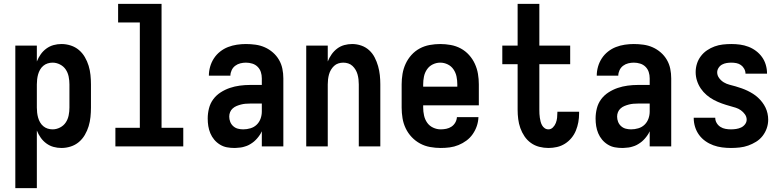

<svg xmlns="http://www.w3.org/2000/svg" viewBox="-20 -755 4040 990"><path d="M59 215V-520H170V-438Q178 -458 190 -475Q202 -492 219 -504.5Q236 -517 256 -522.5Q276 -528 297 -528Q321 -528 344.5 -520.5Q368 -513 386.5 -497.5Q405 -482 417.5 -460.5Q430 -439 437 -416Q444 -393 446.5 -368.5Q449 -344 449 -320V-200Q449 -176 446.5 -151.5Q444 -127 437 -104Q430 -81 417.5 -59.5Q405 -38 386.5 -22.5Q368 -7 344.5 0.5Q321 8 297 8Q276 8 256 2.5Q236 -3 219 -15.5Q202 -28 190 -45Q178 -62 170 -82V215ZM251 -88Q271 -88 289.5 -97.5Q308 -107 319 -123.5Q330 -140 334 -160Q338 -180 338 -200V-320Q338 -340 334 -360Q330 -380 319 -396.5Q308 -413 289.5 -422.5Q271 -432 251 -432Q238 -432 225.5 -428Q213 -424 203 -415.5Q193 -407 186.5 -395.5Q180 -384 176.5 -371.5Q173 -359 171.5 -346Q170 -333 170 -320V-200Q170 -187 171.5 -174Q173 -161 176.5 -148.5Q180 -136 186.5 -124.5Q193 -113 203 -104.5Q213 -96 225.5 -92Q238 -88 251 -88Z M575 0V-96H701V-639H589V-735H813V-96H925V0Z M1189 8Q1169 8 1150 4.5Q1131 1 1114 -9.5Q1097 -20 1084.5 -35Q1072 -50 1064.5 -68Q1057 -86 1054 -105Q1051 -124 1051 -144Q1051 -170 1057.5 -196Q1064 -222 1079.5 -243Q1095 -264 1117.5 -278.5Q1140 -293 1165 -301.5Q1190 -310 1216.5 -313.5Q1243 -317 1269 -317H1330V-351Q1330 -368 1325 -383.5Q1320 -399 1308.5 -410.5Q1297 -422 1281 -427Q1265 -432 1248 -432Q1234 -432 1219.5 -428.5Q1205 -425 1193 -416Q1181 -407 1174.5 -393Q1168 -379 1168 -365H1057Q1057 -388 1063.5 -411Q1070 -434 1083 -454Q1096 -474 1115 -489Q1134 -504 1156 -512.5Q1178 -521 1201.5 -524.5Q1225 -528 1248 -528Q1273 -528 1298 -524.5Q1323 -521 1345.5 -511Q1368 -501 1387 -484.5Q1406 -468 1418.5 -446.5Q1431 -425 1436 -400.5Q1441 -376 1441 -351V0H1330V-78Q1325 -68 1323.5 -65.5Q1322 -63 1319 -58.5Q1316 -54 1312.5 -49.5Q1309 -45 1305.5 -41Q1302 -37 1298 -33Q1294 -29 1290 -25.5Q1286 -22 1281.5 -19Q1277 -16 1272.5 -13Q1268 -10 1263 -7.5Q1258 -5 1253 -3Q1248 -1 1242.5 0.5Q1237 2 1232 3.5Q1227 5 1221.5 5.5Q1216 6 1210.5 6.5Q1205 7 1199.5 7.5Q1194 8 1189 8ZM1234 -88Q1253 -88 1271.5 -93.5Q1290 -99 1303.5 -112Q1317 -125 1323.5 -143Q1330 -161 1330 -180V-221H1269Q1257 -221 1245.5 -220Q1234 -219 1222.5 -216Q1211 -213 1200 -208.5Q1189 -204 1180 -196Q1171 -188 1166.5 -177Q1162 -166 1162 -154Q1162 -140 1167 -127Q1172 -114 1182.5 -104.5Q1193 -95 1206.5 -91.5Q1220 -88 1234 -88Z M1559 0V-520H1670V-438Q1678 -458 1690 -475Q1702 -492 1718.5 -504.5Q1735 -517 1755 -522.5Q1775 -528 1796 -528Q1820 -528 1843 -520Q1866 -512 1883.5 -496Q1901 -480 1912 -458.5Q1923 -437 1929.5 -414Q1936 -391 1938.5 -367.5Q1941 -344 1941 -320V0H1830V-320Q1830 -333 1828.5 -346Q1827 -359 1823.5 -371.5Q1820 -384 1813.5 -395Q1807 -406 1797.5 -415Q1788 -424 1775.5 -428Q1763 -432 1750 -432Q1737 -432 1724.5 -428Q1712 -424 1702.5 -415Q1693 -406 1686.5 -395Q1680 -384 1676.5 -371.5Q1673 -359 1671.5 -346Q1670 -333 1670 -320V0Z M2252 8Q2225 8 2197.5 3Q2170 -2 2146 -15Q2122 -28 2103 -48Q2084 -68 2072 -93Q2060 -118 2055.5 -145.5Q2051 -173 2051 -200V-320Q2051 -347 2055.5 -374Q2060 -401 2071.5 -426Q2083 -451 2101.5 -471.5Q2120 -492 2144 -505Q2168 -518 2195.5 -523Q2223 -528 2250 -528Q2277 -528 2304.5 -523Q2332 -518 2356 -505Q2380 -492 2398.5 -471.5Q2417 -451 2428.5 -426Q2440 -401 2444.5 -374Q2449 -347 2449 -320V-212H2162V-200Q2162 -180 2166.5 -159.5Q2171 -139 2182.5 -122.5Q2194 -106 2213 -97Q2232 -88 2252 -88Q2267 -88 2281.5 -91Q2296 -94 2308 -102Q2320 -110 2327.5 -123Q2335 -136 2336 -151H2447Q2446 -127 2438.5 -105Q2431 -83 2417.5 -63.5Q2404 -44 2385 -30Q2366 -16 2344 -7Q2322 2 2299 5Q2276 8 2252 8ZM2162 -308H2338V-320Q2338 -340 2334 -360Q2330 -380 2318.5 -397Q2307 -414 2288.5 -423Q2270 -432 2250 -432Q2230 -432 2211.5 -423Q2193 -414 2181.5 -397Q2170 -380 2166 -360Q2162 -340 2162 -320Z M2808 8Q2784 8 2760.5 2Q2737 -4 2717.5 -18Q2698 -32 2684.5 -52Q2671 -72 2663 -94.5Q2655 -117 2652 -141Q2649 -165 2649 -189V-424H2570V-520H2649V-735H2761V-520H2920V-424H2761V-189Q2761 -178 2761.5 -168Q2762 -158 2763.5 -148Q2765 -138 2767.5 -128Q2770 -118 2775 -109Q2780 -100 2788.5 -94Q2797 -88 2808 -88Q2821 -88 2831 -98Q2841 -108 2846 -121Q2851 -134 2852.5 -147.5Q2854 -161 2854 -175V-179H2966V-170Q2966 -147 2962 -125Q2958 -103 2949.5 -82Q2941 -61 2926.5 -43.5Q2912 -26 2893 -14Q2874 -2 2852 3Q2830 8 2808 8Z M3189 8Q3169 8 3150 4.5Q3131 1 3114 -9.5Q3097 -20 3084.5 -35Q3072 -50 3064.5 -68Q3057 -86 3054 -105Q3051 -124 3051 -144Q3051 -170 3057.5 -196Q3064 -222 3079.5 -243Q3095 -264 3117.5 -278.5Q3140 -293 3165 -301.5Q3190 -310 3216.5 -313.5Q3243 -317 3269 -317H3330V-351Q3330 -368 3325 -383.5Q3320 -399 3308.5 -410.5Q3297 -422 3281 -427Q3265 -432 3248 -432Q3234 -432 3219.5 -428.5Q3205 -425 3193 -416Q3181 -407 3174.5 -393Q3168 -379 3168 -365H3057Q3057 -388 3063.5 -411Q3070 -434 3083 -454Q3096 -474 3115 -489Q3134 -504 3156 -512.5Q3178 -521 3201.5 -524.5Q3225 -528 3248 -528Q3273 -528 3298 -524.5Q3323 -521 3345.5 -511Q3368 -501 3387 -484.5Q3406 -468 3418.5 -446.5Q3431 -425 3436 -400.5Q3441 -376 3441 -351V0H3330V-78Q3325 -68 3323.5 -65.5Q3322 -63 3319 -58.5Q3316 -54 3312.5 -49.5Q3309 -45 3305.5 -41Q3302 -37 3298 -33Q3294 -29 3290 -25.5Q3286 -22 3281.5 -19Q3277 -16 3272.5 -13Q3268 -10 3263 -7.5Q3258 -5 3253 -3Q3248 -1 3242.5 0.5Q3237 2 3232 3.5Q3227 5 3221.5 5.5Q3216 6 3210.5 6.5Q3205 7 3199.5 7.5Q3194 8 3189 8ZM3234 -88Q3253 -88 3271.5 -93.5Q3290 -99 3303.5 -112Q3317 -125 3323.5 -143Q3330 -161 3330 -180V-221H3269Q3257 -221 3245.5 -220Q3234 -219 3222.5 -216Q3211 -213 3200 -208.5Q3189 -204 3180 -196Q3171 -188 3166.5 -177Q3162 -166 3162 -154Q3162 -140 3167 -127Q3172 -114 3182.5 -104.5Q3193 -95 3206.5 -91.5Q3220 -88 3234 -88Z M3749 8Q3726 8 3703 5Q3680 2 3658 -6Q3636 -14 3617 -27.5Q3598 -41 3584.5 -59.5Q3571 -78 3564 -100.5Q3557 -123 3557 -146V-148H3668V-147Q3668 -133 3675.5 -120.5Q3683 -108 3695 -100.5Q3707 -93 3721 -90.5Q3735 -88 3749 -88Q3762 -88 3775.5 -90Q3789 -92 3801 -97.5Q3813 -103 3821.5 -114Q3830 -125 3830 -138Q3830 -153 3821 -165.5Q3812 -178 3800 -186.5Q3788 -195 3774 -199.5Q3760 -204 3745 -208Q3723 -214 3702 -221.5Q3681 -229 3661 -239.5Q3641 -250 3623.5 -265Q3606 -280 3593.5 -298.5Q3581 -317 3574 -338.5Q3567 -360 3567 -383Q3567 -405 3573.5 -426Q3580 -447 3593.5 -465Q3607 -483 3625.5 -495.5Q3644 -508 3664.5 -515.5Q3685 -523 3707 -525.5Q3729 -528 3751 -528Q3774 -528 3796 -525Q3818 -522 3839 -514Q3860 -506 3878 -492.5Q3896 -479 3909 -461Q3922 -443 3928.5 -421Q3935 -399 3935 -377V-375H3824Q3824 -388 3817.5 -400Q3811 -412 3800.5 -419.5Q3790 -427 3777 -429.5Q3764 -432 3751 -432Q3739 -432 3726.5 -430Q3714 -428 3703 -422Q3692 -416 3685 -405Q3678 -394 3678 -382Q3678 -366 3688 -352.5Q3698 -339 3712 -330.5Q3726 -322 3742 -318Q3758 -314 3773.5 -309.5Q3789 -305 3804.5 -299.5Q3820 -294 3834.5 -287Q3849 -280 3862.5 -271.5Q3876 -263 3888 -252Q3900 -241 3910 -228Q3920 -215 3927 -200.5Q3934 -186 3937.5 -170Q3941 -154 3941 -138Q3941 -115 3933.5 -93.5Q3926 -72 3912 -54Q3898 -36 3878.5 -24Q3859 -12 3838 -4.5Q3817 3 3794 5.5Q3771 8 3749 8Z"/></svg>

Font: Iosevka Web
Style: Bold
Weight: 700
Monospace: yes
Designer: Belleve Invis
Foundry: Belleve Invis
Version: Version 28.0.3; ttfautohint (v1.8.3)